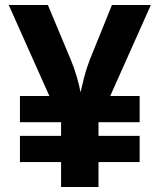

<svg xmlns="http://www.w3.org/2000/svg" viewBox="-20 -750 640 770"><path d="M60 -100V-205H225V-260H60V-365H178L15 -730H172L264 -510Q278 -477 288.5 -440Q299 -403 303 -380Q308 -403 317.5 -440Q327 -477 340 -510L429 -730H585L422 -365H540V-260H375V-205H540V-100H375V0H225V-100Z"/></svg>

Font: NKDuy Mono ExtraBold
Style: Regular
Weight: 800
Monospace: yes
Designer: NKDuy
Foundry: NKDuy
Version: Version 2.251; ttfautohint (v1.8.4.7-5d5b)